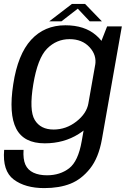

<svg xmlns="http://www.w3.org/2000/svg" viewBox="-37 -727 658 979"><path d="M188.7 232.1Q265.8 232.1 322 209.8Q378.3 187.4 422.1 132.6Q465.8 77.8 482.7 -17.1L584.3 -592.4H509.2L461.6 -471.3L379.7 -7.6Q361.9 95.2 315.6 131Q269.2 166.8 202.5 166.8Q162.3 166.8 133.6 153.5Q104.8 140.1 92.3 112.2Q79.9 84.2 83.1 37H-15.8Q-25.2 144.4 33 188.3Q91.3 232.1 188.7 232.1ZM191.1 3.8Q288.4 3.8 363.9 -43.7Q439.4 -91.2 448.8 -145.6L413.8 -200.3Q404.9 -148.4 352.6 -107.5Q300.2 -66.5 236.3 -66.5Q169.6 -66.5 140.2 -115.3Q110.7 -164 132.7 -297Q154.8 -430.2 202.9 -478.8Q251 -527.4 317.6 -527.4Q381.6 -527.4 419.4 -486.6Q457.2 -445.9 448.3 -394.5L501.4 -445Q510.5 -497.6 452.1 -547.9Q393.7 -598.1 296.3 -598.1Q189.6 -598.1 121.6 -523.9Q53.7 -449.7 30.5 -297.4Q7.1 -145.9 45.7 -71Q84.4 3.8 191.1 3.8ZM214.1 -618.3H276.5L359.6 -682.8L420.3 -618.3H482.5L396.7 -707H329.8Z"/></svg>

Font: Anybody Thin
Style: Italic
Weight: 100
Italic angle: -10°
Designer: Tyler Finck
Foundry: Etcetera Type Company
Version: Version 1.114;gftools[0.9.25]